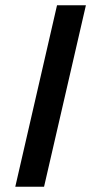

<svg xmlns="http://www.w3.org/2000/svg" viewBox="-20 -710 347 730"><path d="M38.1 0 196.8 -689.9H306.6L147.5 0Z"/></svg>

Font: HK Grotesk SemiBold Italic
Style: Regular
Weight: 600
Italic angle: -13°
Designer: Alfredo Marco Pradil and Stefan Peev
Foundry: Hanken Design Co.
Version: Version 1.000;PS 001.000;hotconv 1.0.88;makeotf.lib2.5.64775